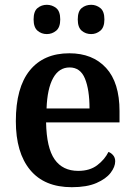

<svg xmlns="http://www.w3.org/2000/svg" viewBox="-20 -770 560 800"><path d="M279 10Q165 10 105.5 -62Q46 -134 46 -265Q46 -405 104 -476.5Q162 -548 269 -548Q366 -548 422 -487Q478 -426 478 -307V-260H172Q174 -154 207.5 -106Q241 -58 306 -58Q354 -58 385 -81.5Q416 -105 432 -137Q443 -133 451.5 -123Q460 -113 460 -98Q460 -75 441 -50Q422 -25 382 -7.5Q342 10 279 10ZM353 -318Q353 -396 334 -442.5Q315 -489 270 -489Q226 -489 201.5 -445Q177 -401 174 -318ZM360 -628Q337 -628 320.5 -642Q304 -656 304 -689Q304 -723 320.5 -736.5Q337 -750 360 -750Q381 -750 398 -736.5Q415 -723 415 -689Q415 -656 398 -642Q381 -628 360 -628ZM175 -628Q153 -628 136.5 -642Q120 -656 120 -689Q120 -723 136.5 -736.5Q153 -750 175 -750Q197 -750 214 -736.5Q231 -723 231 -689Q231 -656 214 -642Q197 -628 175 -628Z"/></svg>

Font: Noto Serif Myanmar SemiCondensed SemiBold
Style: Regular
Weight: 600
Width: 4
Designer: Ben Mitchell and the Monotype Design Team
Foundry: Monotype Imaging Inc.
Version: Version 2.106; ttfautohint (v1.8.4.7-5d5b)